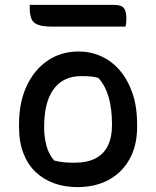

<svg xmlns="http://www.w3.org/2000/svg" viewBox="-20 -756 640 787"><path d="M302 -545Q351 -545 394.5 -525.5Q438 -506 471 -467.5Q504 -429 523 -374Q542 -319 542 -246V-235Q542 -160 511.5 -104.5Q481 -49 426 -19Q371 11 297 11Q246 11 202.5 -4.5Q159 -20 126.5 -50.5Q94 -81 76 -127.5Q58 -174 58 -235V-246Q58 -337 89.5 -404Q121 -471 176 -508Q231 -545 302 -545ZM314 -444Q263 -444 229 -419.5Q195 -395 178 -349Q161 -303 161 -239V-233Q161 -195 170 -160Q179 -125 202 -98Q222 -93 240.5 -91Q259 -89 283 -89Q337 -89 371 -106.5Q405 -124 422 -158.5Q439 -193 439 -241V-248Q439 -308 426 -355.5Q413 -403 384 -436Q370 -441 353 -442.5Q336 -444 314 -444ZM102 -736H447Q477 -736 487.5 -723Q498 -710 498 -681Q498 -675 497.5 -669Q497 -663 496.5 -657Q496 -651 494 -647H194Q155 -647 135.5 -654.5Q116 -662 109 -678.5Q102 -695 102 -721Q102 -724 102 -726.5Q102 -729 102 -731.5Q102 -734 102 -736Z"/></svg>

Font: Recursive Casual Medium
Style: Regular
Weight: 500
Version: Version 1.047